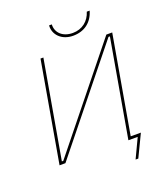

<svg xmlns="http://www.w3.org/2000/svg" viewBox="-178 -1004 1083 1258"><g transform="rotate(-20 363.5 -375.0)"><path d="M66 0H107L655 -681H665L546 0H611L547 135H566L640 -19H569L688 -700H647L99 -19H89L208 -700H188ZM441 -767C519 -767 576 -809 598 -885H578C560 -825 511 -785 445 -785C374 -785 331 -828 334 -885H315C310 -820 362 -767 441 -767Z"/></g></svg>

Font: Fixel Display 20240404 Thin
Style: Italic
Weight: 100
Italic angle: -10°
Designer: AlfaBravo + MacPaw
Foundry: Kyrylo Tkachov, Marchela Mozhyna, Serhii Makarenko, Maria Weinstein, Zakhar Kryvoshyya
Version: Version 1.211;Glyphs 3.2 (3225)